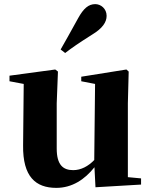

<svg xmlns="http://www.w3.org/2000/svg" viewBox="-20 -894 731 931"><path d="M274 -654 296 -637C327 -661 360 -684 428 -727C476 -756 497 -786 497 -817C497 -852 469 -874 442 -874C409 -874 385 -853 359 -806C317 -730 296 -692 274 -654ZM443 14 664 1V-29L600 -35V-393L604 -547L593 -557L374 -522V-500L441 -487L437 -118C408 -88 373 -69 335 -69C286 -69 255 -94 255 -174V-393L261 -547L248 -557L26 -527V-500L95 -487L92 -189C90 -37 153 17 253 17C330 17 391 -24 438 -83Z"/></svg>

Font: Noto Serif SC Black
Style: Regular
Weight: 900
Designer: Ryoko NISHIZUKA 西塚涼子 (kana & ideographs); Frank Grießhammer (Latin, Greek & Cyrillic); Wenlong ZHANG 张文龙 (bopomofo); San
Foundry: Adobe
Version: Version 2.001;hotconv 1.1.0;makeotfexe 2.6.0